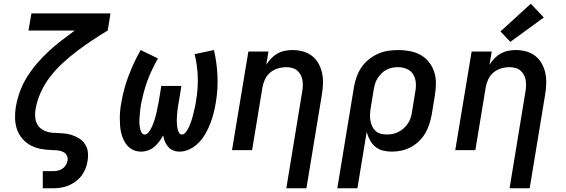

<svg xmlns="http://www.w3.org/2000/svg" viewBox="-20 -807 3040 1032"><path d="M210 205V113H263Q276 113 289 110.5Q302 108 314 100.5Q326 93 333.5 81Q341 69 343 56Q346 42 339.5 29.5Q333 17 321 10.5Q309 4 294.5 2Q280 0 266 0H265Q234 -1 203.5 -6Q173 -11 147 -24.5Q121 -38 101.5 -60Q82 -82 72 -110Q62 -138 61 -169.5Q60 -201 65 -232Q72 -273 87 -314.5Q102 -356 125.5 -393.5Q149 -431 178.5 -465.5Q208 -500 241 -530.5Q274 -561 310 -589Q346 -617 382 -643H133L149 -735H574L559 -643Q516 -617 474.5 -589.5Q433 -562 393.5 -532Q354 -502 317 -468Q280 -434 249.5 -394.5Q219 -355 199 -310.5Q179 -266 171 -219Q167 -195 170 -171Q173 -147 186.5 -129.5Q200 -112 222 -103Q244 -94 268 -93Q292 -92 316 -90.5Q340 -89 362 -82.5Q384 -76 403.5 -64Q423 -52 436 -33.5Q449 -15 452 8.5Q455 32 451 56Q448 78 440 98.5Q432 119 418.5 137Q405 155 386.5 168.5Q368 182 347.5 190.5Q327 199 305.5 202Q284 205 263 205Z M739 8Q718 8 699.5 0.5Q681 -7 667.5 -21Q654 -35 645.5 -53Q637 -71 632 -90Q627 -109 625.5 -129.5Q624 -150 624 -171Q624 -192 626 -213Q628 -234 632 -255Q638 -291 648 -328Q658 -365 671.5 -400.5Q685 -436 701 -470.5Q717 -505 736 -538L829 -493Q812 -463 797.5 -432.5Q783 -402 771.5 -370.5Q760 -339 751.5 -306Q743 -273 737 -241Q735 -230 734 -219Q733 -208 732 -197.5Q731 -187 730 -176Q729 -165 729 -154.5Q729 -144 730 -133.5Q731 -123 733.5 -113Q736 -103 741.5 -93.5Q747 -84 758 -84Q768 -84 775.5 -92.5Q783 -101 788.5 -110Q794 -119 798 -128.5Q802 -138 805.5 -147.5Q809 -157 812 -167Q815 -177 817.5 -186.5Q820 -196 822 -206Q824 -216 826 -225.5Q828 -235 830 -245Q832 -255 834 -265L847 -345H955L942 -265Q940 -255 938.5 -245.5Q937 -236 935.5 -226Q934 -216 933 -206Q932 -196 931.5 -186.5Q931 -177 930.5 -167Q930 -157 930.5 -147.5Q931 -138 932 -128.5Q933 -119 935.5 -110Q938 -101 943 -92.5Q948 -84 958 -84Q968 -84 975.5 -93Q983 -102 988.5 -111Q994 -120 998 -129.5Q1002 -139 1005.5 -148.5Q1009 -158 1012 -168Q1015 -178 1017.5 -188Q1020 -198 1022 -207.5Q1024 -217 1026.5 -227Q1029 -237 1031 -247Q1033 -257 1034 -267Q1045 -331 1043 -393.5Q1041 -456 1026 -516L1130 -538Q1146 -469 1149 -398Q1152 -327 1140 -255Q1135 -226 1128 -198.5Q1121 -171 1110.5 -143.5Q1100 -116 1085 -89.5Q1070 -63 1049 -41Q1028 -19 1000.5 -5.5Q973 8 945 8Q927 8 911 1.5Q895 -5 884 -17.5Q873 -30 866.5 -46Q860 -62 857 -79Q847 -62 835.5 -46Q824 -30 809 -17.5Q794 -5 775.5 1.5Q757 8 739 8Z M1519 205 1604 -313Q1607 -329 1607.5 -345.5Q1608 -362 1605.5 -377Q1603 -392 1595.5 -405.5Q1588 -419 1576.5 -428.5Q1565 -438 1549.5 -442Q1534 -446 1518 -446Q1496 -446 1474 -439.5Q1452 -433 1433.5 -418Q1415 -403 1405 -382Q1395 -361 1391 -339L1335 0H1227L1315 -530H1423L1411 -459Q1422 -477 1437.5 -493Q1453 -509 1472 -519.5Q1491 -530 1511.5 -534Q1532 -538 1552 -538Q1581 -538 1608.5 -530.5Q1636 -523 1657.5 -506Q1679 -489 1692.5 -464.5Q1706 -440 1711.5 -413Q1717 -386 1716 -356.5Q1715 -327 1710 -298L1627 205Z M1793 205 1883 -342Q1888 -369 1897.5 -395.5Q1907 -422 1923.5 -446Q1940 -470 1963.5 -488.5Q1987 -507 2013 -518.5Q2039 -530 2067 -534Q2095 -538 2122 -538Q2153 -538 2184 -532Q2215 -526 2241 -511.5Q2267 -497 2285.5 -473.5Q2304 -450 2313.5 -421.5Q2323 -393 2323 -361.5Q2323 -330 2318 -298L2300 -188Q2295 -163 2287 -138Q2279 -113 2265 -89.5Q2251 -66 2231 -47Q2211 -28 2187 -15.5Q2163 -3 2137.5 2.5Q2112 8 2086 8Q2061 8 2037.5 2Q2014 -4 1996.5 -19Q1979 -34 1968 -54.5Q1957 -75 1951 -98L1901 205ZM2058 -84Q2074 -84 2090 -87Q2106 -90 2121 -97.5Q2136 -105 2149 -116.5Q2162 -128 2171.5 -142Q2181 -156 2186.5 -171.5Q2192 -187 2194 -203L2212 -313Q2217 -338 2215 -362.5Q2213 -387 2201 -407Q2189 -427 2166.5 -436.5Q2144 -446 2120 -446Q2104 -446 2088.5 -443Q2073 -440 2058 -432.5Q2043 -425 2031 -413Q2019 -401 2010 -387Q2001 -373 1996.5 -358Q1992 -343 1989 -327L1973 -229Q1970 -212 1969 -195Q1968 -178 1970.5 -161.5Q1973 -145 1979.5 -130Q1986 -115 1997.5 -104Q2009 -93 2025 -88.5Q2041 -84 2058 -84Z M2719 205 2804 -313Q2807 -329 2807.5 -345.5Q2808 -362 2805.5 -377Q2803 -392 2795.5 -405.5Q2788 -419 2776.5 -428.5Q2765 -438 2749.5 -442Q2734 -446 2718 -446Q2696 -446 2674 -439.5Q2652 -433 2633.5 -418Q2615 -403 2605 -382Q2595 -361 2591 -339L2535 0H2427L2515 -530H2623L2611 -459Q2622 -477 2637.5 -493Q2653 -509 2672 -519.5Q2691 -530 2711.5 -534Q2732 -538 2752 -538Q2781 -538 2808.5 -530.5Q2836 -523 2857.5 -506Q2879 -489 2892.5 -464.5Q2906 -440 2911.5 -413Q2917 -386 2916 -356.5Q2915 -327 2910 -298L2827 205ZM2723 -582 2670 -638 2833 -787 2903 -713Z"/></svg>

Font: Iosevka Curly SmBdEx
Style: Italic
Weight: 600
Width: 7
Italic angle: -9°
Monospace: yes
Designer: Belleve Invis
Foundry: Belleve Invis
Version: Version 11.1.0; ttfautohint (v1.8.3)